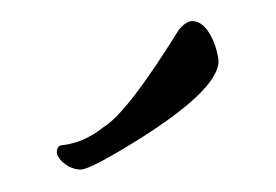

<svg xmlns="http://www.w3.org/2000/svg" viewBox="-20 -583 256 178"><path d="M76.2 -465.3Q98.1 -478.5 146 -555.7Q152.3 -563 157.7 -563.5Q170.9 -563.5 179.2 -541.5Q182.1 -532.7 182.6 -526.4Q182.6 -501 112.3 -456.1Q64 -425.8 54.9 -425.8Q45.9 -425.8 37.6 -433.1Q32.2 -438.5 32.7 -442.9Q33.2 -447.3 36.1 -448.2Q57.6 -450.2 76.2 -465.3Z"/></svg>

Font: Kristi
Style: Regular
Weight: 400
Italic angle: -15°
Version: Version 1.004